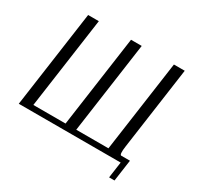

<svg xmlns="http://www.w3.org/2000/svg" viewBox="-182 -958 1322 1291"><g transform="rotate(30 479.0 -312.5)"><path d="M897.5 -750 807.6 -110.4Q797.9 -42 813.5 -42H880.9L857.4 125H815.4L833 0H42L147.5 -750H230.5L130.9 -42H380.9L480.5 -750Q480.5 -750 563.5 -750L463.9 -42H713.9L813.5 -750Q813.5 -750 897.5 -750Z"/></g></svg>

Font: okolaks
Style: RegularItalic
Weight: 500
Italic angle: -8°
Version: Version 000.6.0